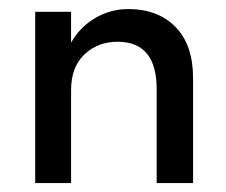

<svg xmlns="http://www.w3.org/2000/svg" viewBox="-20 -410 506 430"><path d="M139.2 0H58.8V-383.5H139.2V-314.4Q158.8 -349.5 193.3 -369.6Q227.8 -389.7 267 -389.7Q334 -389.7 373.2 -349.5Q412.4 -309.3 412.4 -235.1V0H330.9V-210.3Q330.9 -316.5 243.3 -316.5Q199 -316.5 169.1 -288.1Q139.2 -259.8 139.2 -208.2Z"/></svg>

Font: NATS
Style: Regular
Weight: 400
Designer: Purushoth Kumar Guthula
Foundry: Silicon Andhra, USA.
Version: Version 1.0.4; ttfautohint (v1.2.25-373a) -l 7 -r 28 -G 50 -